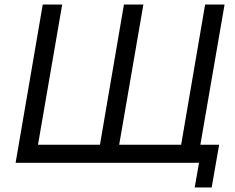

<svg xmlns="http://www.w3.org/2000/svg" viewBox="-20 -720 1040 849"><path d="M781 -80 887 -700H973L866 -80H949L916 109H841L860 0H49L169 -700H255L148 -80H422L528 -700H614L507 -80Z"/></svg>

Font: Jost*
Style: Italic
Weight: 400
Italic angle: -10°
Version: Version 3.7